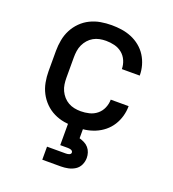

<svg xmlns="http://www.w3.org/2000/svg" viewBox="-137 -643 874 969"><g transform="rotate(20 300.0 -159.0)"><path d="M298 8Q268 8 239 3Q210 -2 183.5 -15Q157 -28 136 -49Q115 -70 101.5 -96Q88 -122 82.5 -151.5Q77 -181 77 -210V-320Q77 -349 82.5 -378.5Q88 -408 101.5 -434Q115 -460 136 -481Q157 -502 183.5 -515Q210 -528 239 -533Q268 -538 298 -538Q325 -538 352 -534Q379 -530 404.5 -519.5Q430 -509 451.5 -491.5Q473 -474 487.5 -451Q502 -428 509.5 -401.5Q517 -375 517 -348Q517 -347 517 -347Q517 -347 517 -347H421Q421 -347 421 -347Q421 -347 421 -347Q421 -370 411.5 -392Q402 -414 384 -428.5Q366 -443 343.5 -448.5Q321 -454 298 -454Q280 -454 263 -450.5Q246 -447 231 -438.5Q216 -430 204.5 -417Q193 -404 185.5 -388Q178 -372 175.5 -354.5Q173 -337 173 -320V-210Q173 -193 175.5 -175.5Q178 -158 185.5 -142Q193 -126 204.5 -113Q216 -100 231 -91.5Q246 -83 263 -79.5Q280 -76 298 -76Q321 -76 343.5 -81.5Q366 -87 384 -101.5Q402 -116 411.5 -138Q421 -160 421 -183Q421 -183 421 -183Q421 -183 421 -183H517Q517 -183 517 -183Q517 -183 517 -182Q517 -155 509.5 -128.5Q502 -102 487.5 -79Q473 -56 451.5 -38.5Q430 -21 404.5 -10.5Q379 0 352 4Q325 8 298 8ZM200 220V150H300Q304 150 308.5 149.5Q313 149 317.5 147.5Q322 146 325 143Q328 140 328 135Q328 131 325 127.5Q322 124 317.5 122.5Q313 121 308.5 120.5Q304 120 300 120H260V0H340V54Q354 58 367 64.5Q380 71 389.5 82Q399 93 403.5 107Q408 121 408 135Q408 155 399.5 173Q391 191 374.5 201.5Q358 212 338.5 216Q319 220 300 220Z"/></g></svg>

Font: Iosevka Curly Medium Extended
Style: Regular
Weight: 500
Width: 7
Monospace: yes
Designer: Belleve Invis
Foundry: Belleve Invis
Version: Version 11.1.0; ttfautohint (v1.8.3)